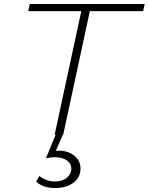

<svg xmlns="http://www.w3.org/2000/svg" viewBox="-20 -678 748 966"><path d="M700 -622H432L298 0H255L389 -622H122L130 -658H708ZM385 170Q385 215 349.5 241.5Q314 268 256 268Q197 268 162 236L178 207Q193 220 214 227.5Q235 235 256 235Q294 235 316.5 216Q339 197 339 171Q339 146 317 129.5Q295 113 256 113Q236 113 211 118L260 0H296L261 81Q265 80 275 80Q322 80 353.5 105Q385 130 385 170Z"/></svg>

Font: Ysabeau Light
Style: Italic
Weight: 300
Italic angle: -12°
Designer: Christian Thalmann (Catharsis Fonts)
Version: Version 0.003